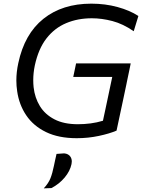

<svg xmlns="http://www.w3.org/2000/svg" viewBox="-20 -746 778 1051"><path d="M675 -300 672 -285Q664.5 -249 654.5 -202Q646.5 -162.5 637.5 -122.5Q628.5 -82 618 -31Q579.5 -14.5 521 -2Q462.5 10.5 400 10.5Q301 10.5 232 -23Q163 -56.5 123.8 -114.5Q84.5 -172.5 74 -246.5Q69.5 -275.5 69.5 -305.5Q69.5 -351.5 80 -400Q114 -560.5 217.8 -643.2Q321.5 -726 480 -726Q556 -726 623.5 -707.5Q691 -689 737.5 -658.5L712 -575Q653.5 -615.5 595.2 -630.8Q537 -646 482.5 -646Q405.5 -646 342 -619.2Q278.5 -592.5 234.2 -535.5Q190 -478.5 170.5 -387.5Q162 -346.5 162 -307.5Q162 -287.5 164 -268.5Q170.5 -210.5 198.5 -165Q226.5 -119.5 278 -92.8Q329.5 -66 406 -66Q441.5 -66 475.8 -70.5Q510 -75 543.5 -85Q550.5 -117.5 556.5 -145.5Q562.5 -173.5 568.5 -202Q578.5 -249 586 -285Q587.5 -292.5 594.5 -325H381L396.5 -399H695.5L688 -362Q682 -332.5 675 -300ZM219.5 285Q245.5 257 256.2 229.8Q267 202.5 275 162.5L282 129.5Q285.5 113 289.5 96.5L331 93.5Q355 95.5 366 112.5Q373 123.5 373 138Q373 144.5 371.5 152Q363.5 190.5 333.8 226Q304 261.5 261.5 283.5Z"/></svg>

Font: Heraclito
Style: Italic
Weight: 400
Italic angle: -12°
Designer: Kostas Bartsokas (font) & Cristiano Sobral (main changes)
Foundry: Kostas Bartsokas (font) & Cristiano Sobral (main changes)
Version: Version 1.00;July 8, 2020;FontCreator 13.0.0.2655 64-bit